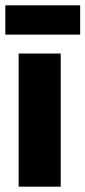

<svg xmlns="http://www.w3.org/2000/svg" viewBox="-21 -701 321 721"><path d="M49 -500V0H207V-500ZM-1 -571H280V-681H-1Z"/></svg>

Font: LT Wave Alt Black
Style: Regular
Weight: 900
Designer: Daniel Lyons
Version: Version 2.5 (Glyphs App)